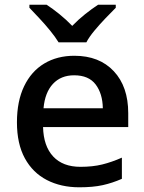

<svg xmlns="http://www.w3.org/2000/svg" viewBox="-20 -786 613 816"><path d="M296 -549Q402 -549 463.5 -483.5Q525 -418 525 -305V-246H163Q165 -165 206 -121Q247 -77 322 -77Q374 -77 414.5 -87Q455 -97 498 -116V-26Q457 -8 416 1Q375 10 317 10Q239 10 179 -21Q119 -52 85.5 -113.5Q52 -175 52 -266Q52 -356 82.5 -419.5Q113 -483 168 -516Q223 -549 296 -549ZM295 -466Q239 -466 205 -429.5Q171 -393 165 -326H417Q416 -388 386.5 -427Q357 -466 295 -466ZM229 -606Q215 -629 193 -656Q171 -683 147 -708.5Q123 -734 105 -753V-766H178Q204 -749 232.5 -726Q261 -703 287 -676Q313 -703 342 -726Q371 -749 397 -766H472V-753Q453 -734 428.5 -708.5Q404 -683 381.5 -656Q359 -629 347 -606Z"/></svg>

Font: Noto Sans Thaana Medium
Style: Regular
Weight: 500
Designer: David Williams
Foundry: Google Inc.
Version: Version 3.001; ttfautohint (v1.8.4.7-5d5b)